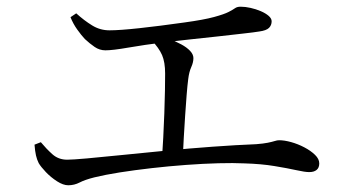

<svg xmlns="http://www.w3.org/2000/svg" viewBox="-20 -649 1040 573"><path d="M754.2 -555.1Q738.8 -552.5 705.3 -548.8Q671.8 -545 630.1 -540.3Q588.4 -535.7 546.4 -531.3Q504.3 -526.9 471.2 -522.8Q410.2 -515.2 363.2 -507Q316.1 -498.8 294.6 -498.8Q277.3 -498.8 262.5 -508.9Q247.6 -519.1 233.4 -532.4Q222.8 -543.6 210.6 -560.7Q198.3 -577.9 190.4 -597.7L207.5 -609.2Q231.1 -587.8 254.9 -573.2Q278.6 -558.5 306.7 -558.5Q337.1 -558.5 396 -564.9Q454.9 -571.3 530 -581.9Q588.2 -589.9 618.6 -598.2Q649.1 -606.5 662.4 -613.4Q675.7 -620.3 681.7 -624.7Q687.8 -629 698.1 -629Q712.1 -629 727.9 -625.4Q743.8 -621.9 758.2 -615.7Q772.7 -609.5 781.7 -601.7Q790.7 -593.9 790.7 -585.5Q790.7 -573.7 782.8 -565.8Q774.9 -557.9 754.2 -555.1ZM448.1 -545.1Q466.4 -539.5 485.6 -532.4Q504.8 -525.3 521.1 -516.5Q537.4 -507.7 547.3 -497.2Q557.2 -486.6 557.2 -475.7Q557.2 -462.9 550.8 -448.7Q544.3 -434.5 541.7 -412.8Q539.3 -394.5 537 -365.6Q534.7 -336.7 532.5 -303.5Q530.2 -270.2 528.4 -237.1Q526.6 -204 525.4 -176.6L463.4 -175.5Q465.4 -202.7 467.2 -238.3Q469 -273.8 470.4 -310.8Q471.8 -347.8 472.3 -379.7Q472.8 -411.5 472.8 -429.6Q472.8 -463.4 463.7 -484.6Q454.5 -505.7 432.4 -528.9ZM83 -217.3 101.9 -224.6Q118 -205.2 136.2 -188.8Q154.4 -172.4 180.6 -172.4Q195.8 -172.4 239 -176.2Q282.1 -180.1 343.3 -186.3Q404.6 -192.5 474.5 -199.3Q544.4 -206.1 614.7 -211.2Q685 -216.3 744.7 -218.7Q766.4 -220.4 779.1 -223Q791.9 -225.6 799.5 -228Q807.2 -230.5 813 -230.5Q828.7 -230.5 848.9 -224.9Q869.1 -219.3 888.2 -209.3Q907.3 -199.3 920.1 -186.9Q932.8 -174.5 932.8 -161.5Q932.8 -148.3 924.9 -141.9Q917 -135.4 902.9 -135.4Q890.2 -135.4 864.1 -141.2Q838.1 -147 799.1 -153.4Q760.1 -159.9 709.5 -161.4Q677.3 -163 631.9 -161.8Q586.5 -160.6 535 -156.8Q483.5 -153 432.6 -147.2Q381.7 -141.4 337.1 -134.4Q292.6 -127.3 261.7 -119.7Q233.5 -112.6 217.7 -104.4Q201.8 -96.1 183.6 -96.1Q168.7 -96.1 150.3 -107.9Q131.9 -119.7 116.8 -135.5Q101.8 -151.3 95.5 -162.2Q90.3 -172.5 87.4 -185Q84.5 -197.6 83 -217.3Z"/></svg>

Font: Noto Serif KR
Style: Regular
Weight: 200
Designer: Ryoko NISHIZUKA 西塚涼子 (kana & ideographs); Frank Grießhammer (Latin, Greek & Cyrillic); Wenlong ZHANG 张文龙 (bopomofo); San
Foundry: Adobe
Version: Version 2.001;hotconv 1.1.0;makeotfexe 2.6.0